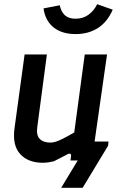

<svg xmlns="http://www.w3.org/2000/svg" viewBox="-20 -763 588 913"><path d="M271 130 404 -90H496L494 -70L373 130ZM184 11Q113 11 75.5 -31Q38 -73 49 -153L97 -504H203L157 -157Q152 -120 169 -102.5Q186 -85 220 -85Q231 -85 244.5 -89Q258 -93 279 -103.5Q300 -114 333 -133L383 -504H489L417 0H315L318 -21Q319 -29 314 -31.5Q309 -34 302 -30Q283 -20 266.5 -11.5Q250 -3 236 4Q223 7 210 9Q197 11 184 11ZM340 -601Q274 -601 234.5 -633Q195 -665 187 -723L264 -738Q271 -706 289 -690Q307 -674 339 -674Q375 -674 401 -693Q427 -712 442 -743L516 -717Q491 -659 446 -630Q401 -601 340 -601Z"/></svg>

Font: Finlandica Medium
Style: Italic
Weight: 500
Italic angle: -8°
Designer: Niklas Ekholm, Juho Hiilivirta, Jaakko Suomalainen
Foundry: Helsinki Type Studio
Version: Version 1.063